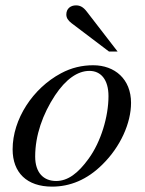

<svg xmlns="http://www.w3.org/2000/svg" viewBox="-20 -684 540 715"><path d="M468 -301C468 -389 408 -441 327 -441C286 -441 246 -432 207 -411C102 -355 27 -240 27 -128C27 -41 80 11 174 11C240 11 304 -14 362 -72C428 -137 468 -225 468 -301ZM384 -326C384 -250 356 -156 310 -93C271 -39 233 -10 189 -10C142 -10 111 -41 111 -101C111 -180 139 -259 185 -329C225 -389 269 -420 313 -420C356 -420 384 -387 384 -326ZM418 -492 303 -641C290 -658 278 -664 263 -664C243 -664 227 -652 227 -630C227 -618 233 -608 246 -598L386 -492Z"/></svg>

Font: STIXGeneral
Style: Italic
Weight: 400
Italic angle: -16.33°
Designer: MicroPress Inc., with final additions and corrections provided by Coen Hoffman, Elsevier (retired)
Version: Version 1.1.0